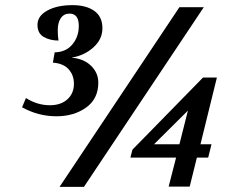

<svg xmlns="http://www.w3.org/2000/svg" viewBox="-20 -728 918 748"><path d="M212 0 679 -700H774L307 0ZM488 -114 496 -145 771 -426H825L761 -166H804L791 -114H747L719 -1H637L666 -114ZM580 -166H679L712 -297ZM66 -310 81 -346Q126 -318 174 -318Q217 -318 242.5 -341Q268 -364 268 -402Q268 -435 247.5 -458Q227 -481 186 -484L193 -524Q237 -525 262 -555Q287 -585 287 -627Q287 -675 251 -675Q229 -675 217 -657.5Q205 -640 205 -611Q205 -586 208 -570Q175 -570 150.5 -584Q126 -598 126 -631Q126 -666 164.5 -687Q203 -708 262 -708Q316 -708 347.5 -685.5Q379 -663 379 -618Q379 -575 344 -543.5Q309 -512 261 -504V-503Q307 -499 335 -471.5Q363 -444 363 -406Q363 -343 315.5 -309Q268 -275 200 -275Q129 -275 66 -310Z"/></svg>

Font: Volkhov
Style: Bold Italic
Weight: 700
Designer: Cyreal (www.cyreal.org)
Foundry: Cyreal (www.cyreal.org)
Version: Version 1.001